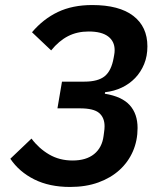

<svg xmlns="http://www.w3.org/2000/svg" viewBox="-20 -730 640 762"><path d="M258 12Q176 12 116 -18Q56 -48 21 -100L105 -180Q134 -141 175 -117Q216 -93 268 -93Q322 -93 353.5 -118.5Q385 -144 391 -190L393 -205Q394 -211 394.5 -217.5Q395 -224 395 -229Q395 -263 373.5 -281.5Q352 -300 297 -300H208L226 -406H315Q369 -406 395.5 -427.5Q422 -449 431 -500L433 -511Q435 -521 435 -531Q435 -566 409 -585.5Q383 -605 332 -605Q286 -605 250 -586.5Q214 -568 183 -530L107 -602Q152 -655 210 -682.5Q268 -710 346 -710Q453 -710 509 -667Q565 -624 565 -546Q565 -507 552 -475.5Q539 -444 516.5 -420.5Q494 -397 463.5 -382.5Q433 -368 397 -364L396 -358Q464 -347 495 -312.5Q526 -278 526 -222Q526 -172 507.5 -129.5Q489 -87 454.5 -55.5Q420 -24 370.5 -6Q321 12 258 12Z"/></svg>

Font: IBM Plex Mono SemiBold
Style: Italic
Weight: 600
Italic angle: -9°
Monospace: yes
Designer: Mike Abbink, Paul van der Laan, Pieter van Rosmalen
Foundry: Bold Monday
Version: Version 2.3